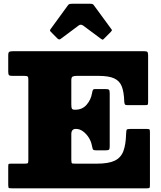

<svg xmlns="http://www.w3.org/2000/svg" viewBox="-20 -1030 880 1050"><path d="M293.5 -820Q303 -810.5 311.5 -817L410 -890.5Q422 -899.5 435 -890L532.5 -817.5Q539 -813 541 -812.8Q543 -812.5 548.5 -818L585.5 -855Q589.5 -859 591.5 -862.8Q593.5 -866.5 589.5 -870L493.5 -1001Q490 -1006.5 485.2 -1008Q480.5 -1009.5 470.5 -1009.5H378Q367 -1009.5 361.2 -1008.2Q355.5 -1007 351.5 -1001L257.5 -872Q253 -865.5 253.2 -863Q253.5 -860.5 259 -855ZM113 -615Q126.5 -615 130.8 -612Q135 -609 135 -596V-156Q135 -140 132 -137.5Q129 -135 113 -135H43Q30.5 -135 27.8 -133.5Q25 -132 25 -119V-18Q25 -2 30 -1Q35 0 50 0H778Q794 0 797 -2.2Q800 -4.5 800 -20V-300Q800 -316.5 798.5 -320.8Q797 -325 780 -325H695Q674.5 -325 672.5 -320Q670.5 -315 669.5 -296Q668 -238.5 654.5 -203Q641 -167.5 607.2 -151.2Q573.5 -135 510 -135H397Q380 -135 375 -136.2Q370 -137.5 370 -155V-296Q370 -311.5 376.5 -318.2Q383 -325 393 -325H396Q415.5 -325 433.8 -311.8Q452 -298.5 465.2 -277.8Q478.5 -257 482.5 -234Q485 -221.5 487.2 -214.8Q489.5 -208 505 -208H559Q573 -208 576.5 -212Q580 -216 580 -229V-519Q580 -535 576 -539Q572 -543 556 -543H500.5Q490 -543 487.5 -536.8Q485 -530.5 483 -519Q477 -484 453.5 -457Q430 -430 391.5 -430H389Q377 -430 373.5 -435.5Q370 -441 370 -459V-591.5Q370 -607.5 377.2 -611.2Q384.5 -615 399 -615H520Q575 -615 604.8 -601.2Q634.5 -587.5 646.2 -556.8Q658 -526 659.5 -475Q660 -465.5 662.5 -460.2Q665 -455 676 -455H771Q785.5 -455 787.8 -457.5Q790 -460 790 -474V-726Q790 -740 786.8 -745Q783.5 -750 769 -750H53Q37.5 -750 31.2 -747Q25 -744 25 -727V-639Q25 -624 28.8 -619.5Q32.5 -615 48 -615Z"/></svg>

Font: Besley Black
Style: Regular
Weight: 900
Designer: Owen Earl
Foundry: indestructible type*
Version: Version 2.001